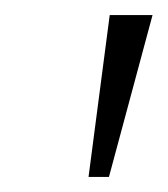

<svg xmlns="http://www.w3.org/2000/svg" viewBox="-20 -718 220 252"><path d="M180.2 -698.2 123 -485.8H96.2L124 -698.2Z"/></svg>

Font: Sansation Light
Style: Light Italic
Weight: 300
Designer: Bernd Montag
Version: Version 1.301